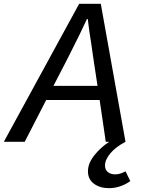

<svg xmlns="http://www.w3.org/2000/svg" viewBox="-85 -740 734 1002"><path d="M374 154Q374 113 406.5 71.5Q439 30 485 0H467L435 -218H156L44 0H-65L328 -720H441L570 0Q520 26 491.5 59.5Q463 93 463 124Q463 146 478 158Q493 170 516 170Q542 170 570 154L595 205Q572 222 543 232Q514 242 484 242Q437 242 405.5 219Q374 196 374 154ZM424 -292 406 -410Q394 -488 391 -513Q380 -580 373 -641H369Q336 -569 271 -441L255 -410L194 -292Z"/></svg>

Font: Nebula Sans Medium
Style: Regular
Weight: 500
Italic angle: -9°
Designer: Paul D. Hunt for Adobe (as Source Sans)
Foundry: Nebula Entertainment & Broadcasting LLC
Version: Version 1.010